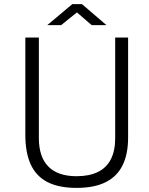

<svg xmlns="http://www.w3.org/2000/svg" viewBox="-20 -906 728 936"><path d="M604.5 -235.5Q604.5 -154.5 577.5 -100Q550.5 -45.5 495 -17.8Q439.5 10 353.5 10Q266.5 10 211.2 -18.5Q156 -47 129.8 -104.5Q103.5 -162 103.5 -248V-723H169.5V-232.5Q169.5 -141 215.8 -94Q262 -47 353.5 -47Q415 -47 457 -67.5Q499 -88 520.2 -129.2Q541.5 -170.5 541.5 -232.5V-723H604.5ZM427 -783.5 355 -845.5 278 -783.5H210.5L332.5 -886H379.5L499 -783.5Z"/></svg>

Font: Public Sans Thin ExtraLight
Style: Regular
Weight: 250
Version: Version 1.007